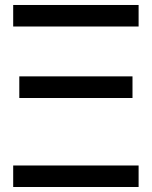

<svg xmlns="http://www.w3.org/2000/svg" viewBox="-20 -747 606 767"><path d="M533.7 -641.1H32.7V-727.1H533.7ZM509.3 -355.5H57.1V-441.9H509.3ZM533.7 0H32.7V-85.9H533.7Z"/></svg>

Font: IranNastaliq
Style: Regular
Weight: 400
Designer: Hossein Zahedi
Version: Version 1.5